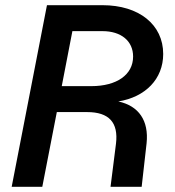

<svg xmlns="http://www.w3.org/2000/svg" viewBox="-20 -720 676 740"><path d="M25 0H143L199 -288H316C400 -288 437 -248 427 -166L406 0H526L545 -168C554 -255 515 -312 436 -329C541 -346 609 -416 609 -512C609 -625 516 -700 375 -700H161ZM332 -388H218L259 -600H375C447 -600 493 -562 493 -502C493 -432 430 -388 332 -388Z"/></svg>

Font: Uncut Sans Semibold Italic
Style: Regular
Weight: 600
Italic angle: -11°
Designer: Kasper Nordkvist
Foundry: UNCUT.wtf
Version: Version 1.304;Glyphs 3.2 (3246)